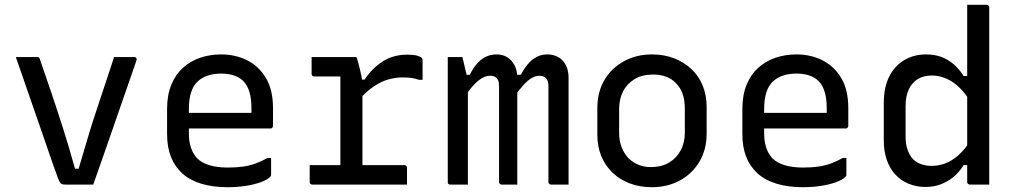

<svg xmlns="http://www.w3.org/2000/svg" viewBox="-20 -770 4240 801"><path d="M136 -532Q139 -532 141 -531Q143 -530 144.5 -527.5Q146 -525 147 -521Q171 -452 195 -381Q219 -310 243.5 -233Q268 -156 293 -66H308Q324 -119 338.5 -169Q353 -219 368 -265.5Q383 -312 398 -357Q413 -402 427.5 -445.5Q442 -489 456 -532Q477 -532 498 -532Q519 -532 540 -532Q544 -532 546.5 -530Q549 -528 550 -525Q551 -522 549 -517Q527 -453 504.5 -388.5Q482 -324 459.5 -259Q437 -194 414.5 -129.5Q392 -65 369 0Q338 0 307.5 0Q277 0 252 0Q244 0 238.5 -2Q233 -4 229 -11Q225 -18 220 -32Q203 -78 186.5 -126.5Q170 -175 152.5 -225Q135 -275 117.5 -326Q100 -377 82 -428.5Q64 -480 46 -532Q69 -532 91 -532Q113 -532 136 -532Z M903 -543Q962 -543 1011 -518.5Q1060 -494 1089.5 -444.5Q1119 -395 1119 -318V-245Q1119 -242 1117.5 -239.5Q1116 -237 1114 -235.5Q1112 -234 1108 -234H849Q832 -234 815 -234Q798 -234 782 -234H752L739 -299H1029Q1029 -304 1029 -309Q1029 -314 1029 -319Q1029 -358 1020.5 -386.5Q1012 -415 994 -433Q978 -448 955 -455.5Q932 -463 903 -463Q838 -463 803 -428.5Q768 -394 768 -316V-211Q768 -189 772 -170.5Q776 -152 783.5 -137Q791 -122 802 -110Q822 -90 854.5 -80.5Q887 -71 930 -71Q966 -71 994 -75Q1022 -79 1046.5 -88Q1071 -97 1096 -111H1111Q1111 -93 1111 -75Q1111 -57 1111 -40Q1111 -38 1110 -36Q1109 -34 1107 -32Q1095 -20 1068 -10Q1041 0 1005 5.5Q969 11 929 11Q868 11 820 -3.5Q772 -18 740.5 -46.5Q709 -75 693 -116Q677 -157 677 -211V-315Q677 -373 694.5 -416Q712 -459 743 -487Q774 -515 815 -529Q856 -543 903 -543Z M1400 -49V-95Q1400 -111 1400 -127Q1400 -143 1400 -159.5Q1400 -176 1400 -191Q1400 -235 1400 -278Q1400 -321 1400 -364.5Q1400 -408 1400 -451H1385Q1362 -451 1337.5 -451Q1313 -451 1291 -451Q1286 -451 1283 -454Q1280 -457 1280 -462Q1280 -480 1280 -497Q1280 -514 1280 -532Q1292 -532 1306.5 -532Q1321 -532 1336 -532Q1351 -532 1367 -532Q1383 -532 1399.5 -532Q1416 -532 1433 -532Q1450 -532 1467 -532Q1467 -532 1469.5 -525Q1472 -518 1475 -506.5Q1478 -495 1481.5 -481Q1485 -467 1488 -452Q1491 -437 1492 -423Q1492 -386 1492 -339.5Q1492 -293 1492 -243Q1492 -193 1492 -142Q1492 -91 1492 -44ZM1471 -438H1501Q1533 -486 1577 -514Q1621 -542 1679 -542Q1705 -542 1719.5 -538Q1734 -534 1739 -529Q1742 -527 1742.5 -524Q1743 -521 1743 -517Q1743 -497 1743 -477Q1743 -457 1743 -437H1728Q1711 -443 1695 -445Q1679 -447 1660 -447Q1630 -447 1600 -438.5Q1570 -430 1539.5 -409.5Q1509 -389 1476 -353ZM1272 -81H1667Q1671 -81 1673 -79.5Q1675 -78 1676.5 -76Q1678 -74 1678 -70Q1678 -58 1678 -46.5Q1678 -35 1678 -23.5Q1678 -12 1678 0H1283Q1278 0 1275 -3Q1272 -6 1272 -11Q1272 -23 1272 -34.5Q1272 -46 1272 -57.5Q1272 -69 1272 -81Z M2352 0Q2341 0 2328 0Q2315 0 2303 0Q2291 0 2279 0Q2276 0 2273.5 -1.5Q2271 -3 2269.5 -5Q2268 -7 2268 -11Q2268 -51 2268 -91Q2268 -131 2268 -170.5Q2268 -210 2268 -250Q2268 -290 2268 -330Q2268 -370 2268 -410Q2268 -432 2258.5 -443Q2249 -454 2231 -454Q2214 -454 2198 -444.5Q2182 -435 2164.5 -416Q2147 -397 2126 -367L2115 -458H2153Q2167 -485 2183 -503.5Q2199 -522 2219 -532.5Q2239 -543 2263 -543Q2283 -543 2300 -536Q2317 -529 2328.5 -516Q2340 -503 2346 -485Q2352 -467 2352 -444Q2352 -401 2352 -358Q2352 -315 2352 -272Q2352 -229 2352 -185.5Q2352 -142 2352 -99Q2352 -74 2352 -49.5Q2352 -25 2352 0ZM2138 0Q2128 0 2116.5 0Q2105 0 2094 0Q2083 0 2073 0Q2070 0 2067.5 -1.5Q2065 -3 2063.5 -5Q2062 -7 2062 -11Q2062 -51 2062 -91Q2062 -131 2062 -171Q2062 -211 2062 -250.5Q2062 -290 2062 -330Q2062 -370 2062 -410Q2062 -426 2058 -435Q2054 -444 2046 -449Q2038 -454 2025 -454Q2008 -454 1991.5 -444.5Q1975 -435 1957 -416Q1939 -397 1918 -366L1906 -458H1940Q1954 -486 1970 -504.5Q1986 -523 2006.5 -533Q2027 -543 2051 -543Q2071 -543 2087 -536Q2103 -529 2114.5 -515.5Q2126 -502 2132 -484.5Q2138 -467 2138 -444Q2138 -400 2138 -351Q2138 -302 2138 -247.5Q2138 -193 2138 -131.5Q2138 -70 2138 0ZM1932 0Q1922 0 1913 0Q1904 0 1895 0Q1886 0 1877 0Q1868 0 1859 0Q1856 0 1854 -0.5Q1852 -1 1850.5 -2.5Q1849 -4 1848.5 -6Q1848 -8 1848 -11Q1848 -81 1848 -151Q1848 -221 1848 -291.5Q1848 -362 1848 -432Q1848 -463 1848 -488.5Q1848 -514 1848 -532Q1855 -532 1863 -532Q1871 -532 1878.5 -532Q1886 -532 1893.5 -532Q1901 -532 1909 -532Q1909 -532 1912.5 -517.5Q1916 -503 1920.5 -484Q1925 -465 1928.5 -450.5Q1932 -436 1932 -436Q1932 -376 1932 -305Q1932 -234 1932 -157Q1932 -80 1932 0Z M2700 -543Q2751 -543 2793 -526.5Q2835 -510 2865.5 -481Q2896 -452 2912 -412Q2928 -372 2928 -324V-213Q2928 -147 2898.5 -96.5Q2869 -46 2817 -17.5Q2765 11 2700 11Q2649 11 2607 -5Q2565 -21 2534.5 -50.5Q2504 -80 2488 -120Q2472 -160 2472 -208V-319Q2472 -386 2501.5 -436Q2531 -486 2583 -514.5Q2635 -543 2700 -543ZM2705 -459Q2659 -459 2627.5 -440Q2596 -421 2579.5 -389Q2563 -357 2563 -316V-215Q2563 -182 2573.5 -155.5Q2584 -129 2602 -110Q2619 -93 2642.5 -83Q2666 -73 2695 -73Q2741 -73 2772.5 -92.5Q2804 -112 2820.5 -144Q2837 -176 2837 -216V-317Q2837 -352 2827.5 -379Q2818 -406 2799 -424Q2783 -441 2759 -450Q2735 -459 2705 -459Z M3303 -543Q3362 -543 3411 -518.5Q3460 -494 3489.5 -444.5Q3519 -395 3519 -318V-245Q3519 -242 3517.5 -239.5Q3516 -237 3514 -235.5Q3512 -234 3508 -234H3249Q3232 -234 3215 -234Q3198 -234 3182 -234H3152L3139 -299H3429Q3429 -304 3429 -309Q3429 -314 3429 -319Q3429 -358 3420.5 -386.5Q3412 -415 3394 -433Q3378 -448 3355 -455.5Q3332 -463 3303 -463Q3238 -463 3203 -428.5Q3168 -394 3168 -316V-211Q3168 -189 3172 -170.5Q3176 -152 3183.5 -137Q3191 -122 3202 -110Q3222 -90 3254.5 -80.5Q3287 -71 3330 -71Q3366 -71 3394 -75Q3422 -79 3446.5 -88Q3471 -97 3496 -111H3511Q3511 -93 3511 -75Q3511 -57 3511 -40Q3511 -38 3510 -36Q3509 -34 3507 -32Q3495 -20 3468 -10Q3441 0 3405 5.5Q3369 11 3329 11Q3268 11 3220 -3.5Q3172 -18 3140.5 -46.5Q3109 -75 3093 -116Q3077 -157 3077 -211V-315Q3077 -373 3094.5 -416Q3112 -459 3143 -487Q3174 -515 3215 -529Q3256 -543 3303 -543Z M3843 -543Q3879 -543 3907 -532.5Q3935 -522 3958.5 -502Q3982 -482 4000 -453H4030V-344Q3994 -402 3953 -428.5Q3912 -455 3867 -455Q3834 -455 3809.5 -440.5Q3785 -426 3771.5 -397.5Q3758 -369 3758 -327V-200Q3758 -168 3766.5 -144.5Q3775 -121 3789 -106Q3803 -92 3823 -85Q3843 -78 3867 -78Q3896 -78 3924 -88.5Q3952 -99 3979 -123Q4006 -147 4030 -186V-81H4000Q3982 -52 3958 -32Q3934 -12 3904.5 -1Q3875 10 3841 10Q3803 10 3770.5 -3.5Q3738 -17 3715 -42Q3692 -67 3679.5 -103Q3667 -139 3667 -185V-342Q3667 -389 3679.5 -426Q3692 -463 3715.5 -489Q3739 -515 3771.5 -529Q3804 -543 3843 -543ZM4096 -750Q4100 -750 4102 -748.5Q4104 -747 4105.5 -745Q4107 -743 4107 -739Q4107 -662 4107 -582Q4107 -502 4107 -423Q4107 -344 4107 -267.5Q4107 -191 4107 -120Q4107 -86 4107 -55.5Q4107 -25 4107 0Q4097 0 4086.5 0Q4076 0 4066 0Q4056 0 4046 0Q4036 0 4026 0Q4023 0 4020.5 -1.5Q4018 -3 4016.5 -5Q4015 -7 4015 -11Q4015 -91 4015 -171Q4015 -251 4015 -330.5Q4015 -410 4015 -490Q4015 -570 4015 -650Q4015 -674 4015 -699Q4015 -724 4015 -750Q4025 -750 4035 -750Q4045 -750 4055 -750Q4065 -750 4075.5 -750Q4086 -750 4096 -750Z"/></svg>

Font: Rec Mono Linear
Style: Regular
Weight: 400
Monospace: yes
Version: Version 1.085; ttfautohint (v1.8.4.7-5d5b)